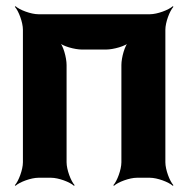

<svg xmlns="http://www.w3.org/2000/svg" viewBox="-20 -574 607 620"><path d="M514 -50V-478C514 -502 528 -539 540 -552L538 -554C525 -542 488 -528 464 -528H104C80 -528 43 -542 30 -554L28 -552C40 -539 54 -502 54 -478V-50C54 -26 40 11 28 24L30 26C43 14 80 0 104 0H145C169 0 206 14 219 26L221 24C209 11 195 -26 195 -50V-364C195 -388 184 -428 171 -440L169 -438C181 -425 221 -414 245 -414H322C346 -414 386 -425 398 -438L396 -440C383 -428 372 -388 372 -364V-50C372 -26 358 11 346 24L348 26C361 14 398 0 422 0H464C488 0 525 14 538 26L540 24C528 11 514 -26 514 -50Z"/></svg>

Font: Asimov
Style: Edge
Weight: 500
Designer: Google
Version: Version 2.000980: 2014